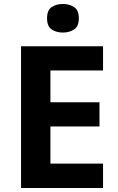

<svg xmlns="http://www.w3.org/2000/svg" viewBox="-20 -947 592 967"><path d="M499 0H86V-714H499V-592H234V-432H481V-310H234V-123H499ZM297 -927Q329 -927 353 -911.5Q377 -896 377 -855Q377 -814 353 -798.5Q329 -783 297 -783Q264 -783 240.5 -798.5Q217 -814 217 -855Q217 -896 240.5 -911.5Q264 -927 297 -927Z"/></svg>

Font: Noto Sans Syriac
Style: Bold
Weight: 700
Designer: Patrick Giasson and the Monotype Design Team
Foundry: Monotype Imaging Inc.
Version: Version 3.000; ttfautohint (v1.8.4.7-5d5b)